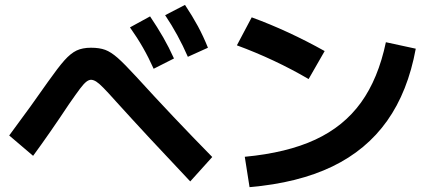

<svg xmlns="http://www.w3.org/2000/svg" viewBox="-20 -772 1769 784"><path d="M510.7 -660.2 592.8 -705.1Q623 -660.2 646.5 -619.4Q669.9 -578.6 690.4 -533.2L607.4 -491.2Q586.9 -537.1 563.7 -577.6Q540.5 -618.2 510.7 -660.2ZM654.3 -710 735.4 -752Q765.6 -706.5 788.1 -665Q810.5 -623.5 829.1 -577.1L747.1 -540Q707.5 -630.9 654.3 -710ZM452.1 -359.4Q419.9 -395.5 402.3 -413.3Q384.8 -431.2 373.5 -438.5Q362.3 -445.8 351.6 -446.3Q341.8 -445.8 331.8 -437.7Q321.8 -429.7 306.6 -409.7Q291.5 -389.6 261.7 -346.7Q182.6 -227.5 115.2 -135.7L17.6 -218.8Q113.3 -347.7 174.8 -436.5Q217.3 -496.6 242.9 -525.4Q268.6 -554.2 292.7 -565.7Q316.9 -577.1 351.6 -577.1Q386.2 -577.1 409.7 -568.4Q433.1 -559.6 460.2 -535.9Q487.3 -512.2 537.1 -458Q684.6 -295.9 846.7 -130.9L756.8 -31.2Q580.6 -217.3 452.1 -359.4Z M1555.7 -599.6 1677.7 -573.2Q1645.5 -397.9 1560.8 -278.6Q1476.1 -159.2 1336.7 -92Q1197.3 -24.9 999 -7.8L979.5 -131.8Q1151.4 -147.9 1267.6 -201.9Q1383.8 -255.9 1454.1 -353.3Q1524.4 -450.7 1555.7 -599.6ZM947.3 -586.9 1007.8 -701.2Q1157.2 -646.5 1305.7 -563.5L1240.2 -449.2Q1102.1 -529.8 947.3 -586.9Z"/></svg>

Font: Pretendard GOV
Style: Bold
Weight: 700
Designer: Base glyphs from Inter by Rasmus Andersson; Hangeul glyphs from Noto Sans CJK(Source Han Sans) by Jang Soo-young and Kan
Foundry: Kil Hyung-jin
Version: Version 1.309